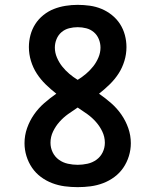

<svg xmlns="http://www.w3.org/2000/svg" viewBox="-20 -763 640 791"><path d="M300 8Q273 8 246.5 4.5Q220 1 195 -8.5Q170 -18 148.5 -34Q127 -50 112 -72Q97 -94 89 -120Q81 -146 81 -173Q81 -205 91.5 -235Q102 -265 120 -291Q138 -317 162 -338Q186 -359 212 -377Q189 -395 168 -415.5Q147 -436 131.5 -460Q116 -484 107.5 -512Q99 -540 99 -569Q99 -594 105.5 -618.5Q112 -643 125.5 -664Q139 -685 159 -701Q179 -717 202 -726Q225 -735 250 -739Q275 -743 300 -743Q325 -743 350 -739.5Q375 -736 398 -726.5Q421 -717 441 -701Q461 -685 474.5 -664Q488 -643 494.5 -618.5Q501 -594 501 -569Q501 -540 492.5 -512Q484 -484 468.5 -460Q453 -436 432 -415.5Q411 -395 388 -377Q414 -359 438 -338Q462 -317 480 -291Q498 -265 508.5 -235Q519 -205 519 -173Q519 -146 511 -120Q503 -94 488 -72Q473 -50 451.5 -34Q430 -18 405 -8.5Q380 1 353.5 4.5Q327 8 300 8ZM300 -434Q318 -445 334.5 -459Q351 -473 364 -489.5Q377 -506 385.5 -526Q394 -546 394 -567Q394 -585 387 -602Q380 -619 366.5 -630.5Q353 -642 335.5 -646.5Q318 -651 300 -651Q282 -651 264.5 -646.5Q247 -642 233.5 -630.5Q220 -619 213 -602Q206 -585 206 -567Q206 -546 214.5 -526Q223 -506 236 -489.5Q249 -473 265.5 -459Q282 -445 300 -434ZM300 -84Q320 -84 340.5 -88.5Q361 -93 377.5 -105Q394 -117 403 -135.5Q412 -154 412 -175Q412 -199 401.5 -221Q391 -243 375 -261Q359 -279 339.5 -293Q320 -307 300 -320Q280 -307 260.5 -293Q241 -279 225 -261Q209 -243 198.5 -221Q188 -199 188 -175Q188 -154 197 -135.5Q206 -117 222.5 -105Q239 -93 259.5 -88.5Q280 -84 300 -84Z"/></svg>

Font: Iosevka Slab Semibold Extended
Style: Regular
Weight: 600
Width: 7
Monospace: yes
Designer: Belleve Invis
Foundry: Belleve Invis
Version: Version 11.1.0; ttfautohint (v1.8.3)